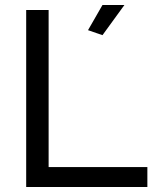

<svg xmlns="http://www.w3.org/2000/svg" viewBox="-20 -750 624 770"><path d="M391 -609 333 -629 391 -730H479ZM85 0V-710H175V-80H571V0Z"/></svg>

Font: IngvarSans
Style: Regular
Weight: 500
Version: Version 3.000